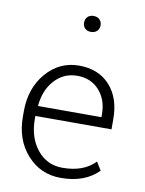

<svg xmlns="http://www.w3.org/2000/svg" viewBox="-82 -765 629 833"><g transform="rotate(10 232.5 -348.5)"><path d="M372.1 -293Q372.1 -356.4 335.4 -397.5Q298.8 -438.5 238.8 -438.5Q178.7 -438.5 138.9 -394.5Q99.1 -350.6 92.8 -282.2L93.8 -279.8H372.1ZM243.7 10.3Q153.8 10.3 95 -55.7Q36.1 -121.6 36.1 -222.7V-247.1Q36.1 -348.6 94.2 -416Q152.3 -483.4 238.3 -483.4Q324.2 -483.4 374.3 -428.5Q424.3 -373.5 424.3 -280.3V-235.4H88.9V-222.7Q88.9 -140.6 131.6 -87.4Q174.3 -34.2 243.7 -34.2Q336.4 -34.2 386.7 -86.9L409.2 -50.8Q349.6 10.3 243.7 10.3ZM289.3 -646Q279.3 -636.2 262.7 -636.2Q246.1 -636.2 236.3 -646Q226.6 -655.8 226.6 -671.1Q226.6 -686.5 236.3 -696.5Q246.1 -706.5 262.9 -706.5Q279.8 -706.5 289.6 -696.5Q299.3 -686.5 299.3 -671.1Q299.3 -655.8 289.3 -646Z"/></g></svg>

Font: Yantramanav Light
Style: Regular
Weight: 300
Version: Version 1.001;PS 1.0;hotconv 1.0.72;makeotf.lib2.5.5900; ttf